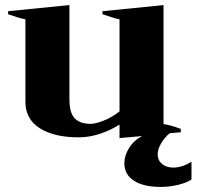

<svg xmlns="http://www.w3.org/2000/svg" viewBox="-20 -530 773 755"><path d="M733 106V176Q713 189 680 197Q647 205 611 205Q544 205 506.5 180.5Q469 156 469 112Q469 82 487.5 52Q506 22 539 5L450 13V-40Q415 -18 373.5 -4Q332 10 289 10Q192 10 136 -26Q80 -62 80 -129V-454Q57 -458 12 -474V-486L253 -510V-139Q253 -86 274 -64.5Q295 -43 336 -43Q356 -43 388.5 -56Q421 -69 450 -92V-454Q429 -458 383 -474V-486L623 -510V-42Q652 -38 691 -23V-10L647 -6Q628 10 614 33Q600 56 600 77Q600 100 617 114.5Q634 129 662 129Q696 129 733 106Z"/></svg>

Font: Trirong ExtraBold
Style: Regular
Weight: 800
Designer: Katatrad Team
Foundry: CadsonDemak
Version: Version 1.001